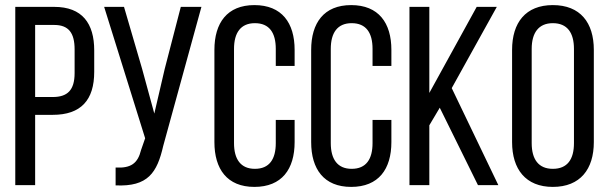

<svg xmlns="http://www.w3.org/2000/svg" viewBox="-20 -727 2386 754"><path d="M40 -700V0H118V-276H187C298 -276 350 -334 350 -445V-529C350 -635 303 -700 193 -700ZM118 -346V-629H193C250 -629 273 -597 273 -533V-440C273 -373 245 -346 187 -346Z M771 -700H690L627 -457L586 -281L538 -457L467 -700H389L550 -184L534 -138C521 -85 494 -66 434 -69V1C561 7 597 -49 621 -154Z M979 -707C872 -707 822 -637 822 -531V-169C822 -63 872 7 979 7C1087 7 1137 -63 1137 -169V-256H1063V-165C1063 -102 1038 -64 981 -64C925 -64 899 -102 899 -165V-535C899 -598 925 -636 981 -636C1038 -636 1063 -598 1063 -535V-468H1137V-531C1137 -637 1087 -707 979 -707Z M1359 -707C1252 -707 1202 -637 1202 -531V-169C1202 -63 1252 7 1359 7C1467 7 1517 -63 1517 -169V-256H1443V-165C1443 -102 1418 -64 1361 -64C1305 -64 1279 -102 1279 -165V-535C1279 -598 1305 -636 1361 -636C1418 -636 1443 -598 1443 -535V-468H1517V-531C1517 -637 1467 -707 1359 -707Z M1857 0H1937L1754 -381L1931 -700H1852L1666 -362V-700H1588V0H1666V-235L1707 -304Z M1991 -169C1991 -63 2044 7 2151 7C2259 7 2312 -63 2312 -169V-531C2312 -638 2259 -707 2151 -707C2044 -707 1991 -638 1991 -531ZM2068 -535C2068 -598 2095 -636 2151 -636C2208 -636 2234 -598 2234 -535V-165C2234 -101 2208 -64 2151 -64C2095 -64 2068 -101 2068 -165Z"/></svg>

Font: VL Bebas Neue Regular
Style: Regular
Weight: 400
Designer: Ryoichi Tsunekawa
Foundry: Ryoichi Tsunekawa
Version: Version 001.003